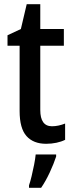

<svg xmlns="http://www.w3.org/2000/svg" viewBox="-20 -679 351 920"><path d="M229 -74Q245 -74 261 -77.5Q277 -81 292 -87V-9Q274 0 250.5 5Q227 10 201 10Q140 10 107 -27Q74 -64 74 -147V-460H16V-510L80 -540L108 -659H173V-540H286V-460H173V-152Q173 -74 229 -74ZM249 71Q238 105 218.5 147Q199 189 177 221H119V209Q125 192 131.5 165Q138 138 143.5 110Q149 82 151 61H249Z"/></svg>

Font: Noto Sans Gurmukhi Condensed Medium
Style: Regular
Weight: 500
Width: 3
Designer: Jelle Bosma - Monotype Design Team
Foundry: Monotype Imaging Inc.
Version: Version 2.004; ttfautohint (v1.8.4.7-5d5b)